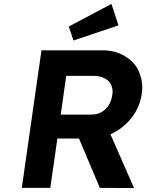

<svg xmlns="http://www.w3.org/2000/svg" viewBox="-20 -956 744 977"><path d="M91 0 191 -700H501Q566 -700 615 -670.5Q664 -641 684 -598Q704 -555 704 -512Q704 -495 701 -477Q692 -414 654 -362.5Q616 -311 559 -281Q551 -277 542 -273L662 1L488 0L382 -251H272L236 0ZM289 -373H447Q474 -373 496.5 -385.5Q519 -398 533 -420.5Q547 -443 551 -471Q553 -481 553 -490Q553 -508 544.5 -526.5Q536 -545 512.5 -557.5Q489 -570 456 -570H317ZM354 -750 330 -821 547 -936 583 -827Z"/></svg>

Font: Lexend SemBd
Style: Italic
Weight: 600
Italic angle: -8.13011°
Designer: Bonnie Shaver-Troup, Thomas Jockin
Foundry: Lexend
Version: Version 1.007